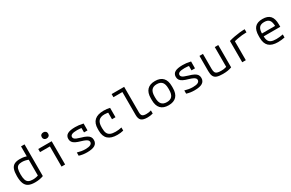

<svg xmlns="http://www.w3.org/2000/svg" viewBox="185 -2226 5631 3713"><g transform="rotate(-30 3000.0 -370.0)"><path d="M317 10Q227 10 173 -17.5Q119 -45 94.5 -107Q70 -169 70 -270Q70 -365 90.5 -422Q111 -479 158 -504.5Q205 -530 283 -530Q333 -530 378.5 -521Q424 -512 462 -492L444 -425Q403 -443 365.5 -451.5Q328 -460 289 -460Q236 -460 205 -442.5Q174 -425 161 -383Q148 -341 148 -268Q148 -189 163 -143Q178 -97 213 -78Q248 -59 308 -59Q349 -59 384.5 -67Q420 -75 448 -88L427 -47V-730H505V-22Q470 -8 421.5 1Q373 10 317 10Z M910 0V-450H690V-520H990V0ZM934 -614Q902 -614 882.5 -632.5Q863 -651 863 -682Q863 -714 882.5 -732Q902 -750 934 -750Q966 -750 985.5 -732Q1005 -714 1005 -682Q1005 -651 985.5 -632.5Q966 -614 934 -614Z M1479 10Q1429 10 1386.5 3.5Q1344 -3 1302 -16V-88Q1346 -75 1391 -67.5Q1436 -60 1482 -60Q1556 -60 1593 -79.5Q1630 -99 1630 -137Q1630 -157 1616 -173Q1602 -189 1571 -204Q1540 -219 1489 -234Q1416 -254 1372.5 -276Q1329 -298 1309.5 -327Q1290 -356 1290 -396Q1290 -465 1345 -497.5Q1400 -530 1517 -530Q1558 -530 1597.5 -525.5Q1637 -521 1696 -508L1695 -355H1617V-494L1654 -447Q1614 -454 1584.5 -457Q1555 -460 1521 -460Q1443 -460 1406.5 -443.5Q1370 -427 1370 -392Q1370 -372 1384 -356Q1398 -340 1429.5 -326.5Q1461 -313 1513 -298Q1586 -278 1629 -255.5Q1672 -233 1691 -204Q1710 -175 1710 -134Q1710 -61 1653.5 -25.5Q1597 10 1479 10Z M2154 10Q1881 10 1881 -240V-280Q1881 -530 2153 -530Q2229 -530 2291 -514V-305H2213V-501L2247 -443Q2222 -451 2193 -455.5Q2164 -460 2133 -460Q2045 -460 2003 -415Q1961 -370 1961 -275V-245Q1961 -178 1980 -137.5Q1999 -97 2042 -78.5Q2085 -60 2156 -60Q2190 -60 2222.5 -64Q2255 -68 2291 -76V-6Q2260 2 2224 6Q2188 10 2154 10Z M2826 10Q2731 10 2690.5 -26Q2650 -62 2650 -147V-660H2450V-730H2730V-164Q2730 -105 2754 -82.5Q2778 -60 2842 -60Q2873 -60 2899 -64.5Q2925 -69 2950 -77V-7Q2919 2 2888.5 6Q2858 10 2826 10Z M3300 10Q3184 10 3124.5 -53Q3065 -116 3065 -240V-280Q3065 -404 3124.5 -467Q3184 -530 3300 -530Q3416 -530 3475.5 -467Q3535 -404 3535 -280V-240Q3535 -116 3475.5 -53Q3416 10 3300 10ZM3300 -60Q3380 -60 3417.5 -105Q3455 -150 3455 -245V-275Q3455 -370 3417.5 -415Q3380 -460 3300 -460Q3221 -460 3183 -415Q3145 -370 3145 -275V-245Q3145 -150 3183 -105Q3221 -60 3300 -60Z M3879 10Q3829 10 3786.5 3.5Q3744 -3 3702 -16V-88Q3746 -75 3791 -67.5Q3836 -60 3882 -60Q3956 -60 3993 -79.5Q4030 -99 4030 -137Q4030 -157 4016 -173Q4002 -189 3971 -204Q3940 -219 3889 -234Q3816 -254 3772.5 -276Q3729 -298 3709.5 -327Q3690 -356 3690 -396Q3690 -465 3745 -497.5Q3800 -530 3917 -530Q3958 -530 3997.5 -525.5Q4037 -521 4096 -508L4095 -355H4017V-494L4054 -447Q4014 -454 3984.5 -457Q3955 -460 3921 -460Q3843 -460 3806.5 -443.5Q3770 -427 3770 -392Q3770 -372 3784 -356Q3798 -340 3829.5 -326.5Q3861 -313 3913 -298Q3986 -278 4029 -255.5Q4072 -233 4091 -204Q4110 -175 4110 -134Q4110 -61 4053.5 -25.5Q3997 10 3879 10Z M4510 10Q4426 10 4378 -7Q4330 -24 4310 -65.5Q4290 -107 4290 -180V-520H4368V-184Q4368 -136 4380.5 -109Q4393 -82 4424 -71Q4455 -60 4512 -60Q4541 -60 4565.5 -63Q4590 -66 4614.5 -73Q4639 -80 4668 -92L4632 -42V-520H4710V-22Q4668 -6 4619.5 2Q4571 10 4510 10Z M4945 -475Q5000 -492 5063.5 -504Q5127 -516 5189.5 -523Q5252 -530 5305 -530V-460Q5257 -460 5203 -454.5Q5149 -449 5097 -439Q5045 -429 5001 -415L5025 -453V0H4945Z M5742 10Q5606 10 5540.5 -51.5Q5475 -113 5475 -240V-280Q5475 -409 5529.5 -469.5Q5584 -530 5700 -530Q5816 -530 5870.5 -469.5Q5925 -409 5925 -280V-226H5519V-291H5871L5847 -268V-277Q5847 -376 5813 -419Q5779 -462 5700 -462Q5621 -462 5587 -419Q5553 -376 5553 -277V-243Q5553 -174 5571 -133.5Q5589 -93 5630.5 -75.5Q5672 -58 5743 -58Q5778 -58 5814.5 -62Q5851 -66 5893 -74V-6Q5858 1 5819 5.5Q5780 10 5742 10Z"/></g></svg>

Font: M PLUS Code Latin Expanded
Style: Regular
Weight: 400
Width: 7
Designer: Coji Morishita
Foundry: UNDERFOREST DESIGN
Version: Version 1.002; ttfautohint (v1.8.3)